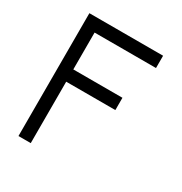

<svg xmlns="http://www.w3.org/2000/svg" viewBox="-150 -735 800 846"><g transform="rotate(30 250.0 -312.5)"><path d="M375 -312.5V-375H125V-562.5H437.5V-625H62.5Q62.5 -625 62.5 0H125V-312.5Z"/></g></svg>

Font: CalcUnifontExMono
Style: Regular
Weight: 500
Version: Version 15.0.06